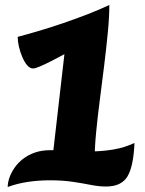

<svg xmlns="http://www.w3.org/2000/svg" viewBox="-20 -730 584 771"><path d="M113 -455Q100 -455 89 -468Q78 -481 69.5 -501Q61 -521 56 -542.5Q51 -564 51 -582Q89 -592 136.5 -606Q184 -620 235 -637.5Q286 -655 333.5 -673.5Q381 -692 419 -710Q416 -668 412 -645.5Q408 -623 403 -613.5Q398 -604 390 -599Q354 -578 317.5 -556.5Q281 -535 247.5 -517Q214 -499 186.5 -485Q159 -471 140 -463Q121 -455 113 -455ZM11 21Q11 3 18 -17Q25 -37 38.5 -56.5Q52 -76 72.5 -92Q93 -108 120.5 -117.5Q148 -127 183 -127Q215 -127 256.5 -124.5Q298 -122 343.5 -122Q389 -122 434.5 -129.5Q480 -137 520 -156Q516 -61 491.5 -21Q467 19 406 19Q377 19 344.5 12.5Q312 6 271.5 0Q231 -6 180 -6Q135 -6 91.5 0.5Q48 7 11 21ZM190 -89 250 -611 419 -710Q419 -662 413 -600Q407 -538 398.5 -468.5Q390 -399 381 -330Q372 -261 366 -198.5Q360 -136 360 -88Z"/></svg>

Font: Merienda ExtraBold
Style: Regular
Weight: 800
Designer: Eduardo Rodriguez Tunni
Foundry: Eduardo Rodriguez Tunni
Version: Version 2.001